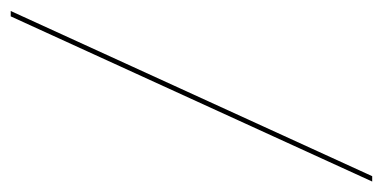

<svg xmlns="http://www.w3.org/2000/svg" viewBox="-246 -516 714 358"><g transform="rotate(-90 111.0 -337.0)"><path d="M-48.5 0H-38.5L269.5 -674H259.5Z"/></g></svg>

Font: Anybody UltraCondensed Thin Thin
Style: Italic
Weight: 250
Italic angle: -10°
Version: Version 1.111